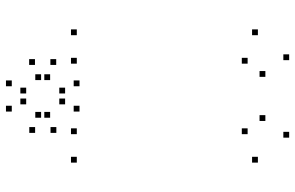

<svg xmlns="http://www.w3.org/2000/svg" viewBox="-197 -807 1014 660"><g transform="rotate(-90 310.0 -477.0)"><path d="M453.2 10V-10H433.2V10ZM539 -97.5V-117.5H519V-97.5ZM539 -720V-740H519V-720ZM441.2 -720V-740H421.2V-720ZM441.2 -132.8V-152.8H421.2V-132.8ZM395.8 -71.8V-91.8H375.8V-71.8ZM244.2 -71.8V-91.8H224.2V-71.8ZM198.8 -132.8V-152.8H178.8V-132.8ZM198.8 -720V-740H178.8V-720ZM101 -720V-740H81V-720ZM101 -97.5V-117.5H81V-97.5ZM186.8 10V-10H166.8V10ZM363.5 -710.7V-730.7H343.5V-710.7ZM436.8 -790.8V-810.8H416.8V-790.8ZM436.8 -863.8V-883.8H416.8V-863.8ZM363.5 -943.5V-963.5H343.5V-943.5ZM276.5 -943.5V-963.5H256.5V-943.5ZM203.2 -863.3V-883.3H183.2V-863.3ZM203.2 -790.3V-810.3H183.2V-790.3ZM276.5 -710.7V-730.7H256.5V-710.7ZM255.3 -842.7V-862.7H235.3V-842.7ZM301.3 -894V-914H281.3V-894ZM338.7 -894V-914H318.7V-894ZM384.7 -842.7V-862.7H364.7V-842.7ZM384.7 -811.7V-831.7H364.7V-811.7ZM338.7 -760.2V-780.2H318.7V-760.2ZM301.3 -760.2V-780.2H281.3V-760.2ZM255.3 -811.7V-831.7H235.3V-811.7Z"/></g></svg>

Font: Monaspace Krypton Dots Var
Style: Regular
Weight: 400
Designer: Riley Cran and the Lettermatic Team
Version: Version 1.100 (Monaspace Krypton Dots)